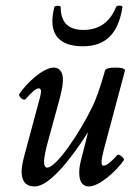

<svg xmlns="http://www.w3.org/2000/svg" viewBox="-20 -660 479 693"><path d="M279 -493C364 -493 407 -541 422 -634C423 -642 401 -641 399 -635C378 -582 339 -552 282 -552C227 -552 199 -578 199 -635C199 -641 177 -640 176 -635C172 -617 169 -600 169 -584C169 -523 208 -493 279 -493ZM105 13C156 13 230 -77 298 -183L277 -100C267 -64 266 -51 266 -36C266 -6 277 13 301 13C338 13 400 -42 427 -82C431 -88 409 -106 404 -101C380 -74 364 -62 354 -62C344 -62 344 -77 354 -117L431 -405C431 -413 420 -416 394 -416C372 -416 361 -412 359 -405C342 -345 326 -298 309 -266C271 -188 185 -55 150 -55C143 -55 139 -63 139 -76C139 -90 144 -118 156 -160L197 -310C205 -342 207 -359 207 -373C207 -401 194 -416 174 -416C135 -416 75 -359 50 -321C44 -313 66 -294 72 -302C96 -329 110 -341 119 -341C129 -341 130 -332 125 -311L67 -95C61 -73 58 -54 58 -41C58 -5 74 13 105 13Z"/></svg>

Font: Junicode Two Beta SemiCondensed Medium
Style: Italic
Weight: 500
Width: 4
Italic angle: -10°
Version: Version 1.063